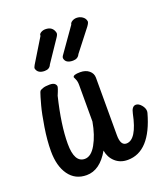

<svg xmlns="http://www.w3.org/2000/svg" viewBox="-119 -683 693 797"><g transform="rotate(-20 227.0 -285.0)"><path d="M310 28Q277 28 255 8Q233 -12 228 -43Q187 29 128 29Q78 29 50 -10Q22 -49 22 -115Q22 -162 31 -218.5Q40 -275 49 -308L58 -340Q59 -342 62 -352.5Q65 -363 67.5 -366Q70 -369 81 -373Q92 -377 111 -377Q128 -377 134.5 -370Q141 -363 139.5 -356Q138 -349 133 -336.5Q128 -324 127 -322Q98 -203 98 -120Q98 -37 144 -37Q172 -37 194 -76Q216 -115 226 -172V-333Q226 -350 221 -360Q216 -370 216 -371Q216 -382 248 -382Q272 -382 287 -369.5Q302 -357 302 -338V-84Q302 -38 328 -38Q373 -38 395 -146Q401 -176 419 -176Q431 -176 442.5 -162.5Q454 -149 454 -135Q454 -132 453 -128Q410 28 310 28ZM205 -550 141 -455Q134 -437 112 -437Q82 -437 76 -460Q75 -465 81 -475L145 -580Q144 -588 153 -593.5Q162 -599 173 -599Q205 -599 212 -570Q214 -563 205 -550ZM341 -550 267 -455Q259 -437 237 -437Q205 -437 201 -460Q200 -466 207 -475L281 -580Q282 -588 291 -593.5Q300 -599 311 -599Q325 -599 336.5 -591Q348 -583 350 -570Q351 -564 341 -550Z"/></g></svg>

Font: Grand Hotel
Style: Regular
Weight: 400
Designer: Brian J. Bonislawsky & Jim Lyles for Astigmatic (AOETI)
Foundry: Astigmatic (AOETI)
Version: Version 001.000